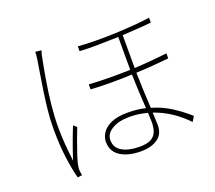

<svg xmlns="http://www.w3.org/2000/svg" viewBox="-128 -921 1255 1119"><g transform="rotate(-20 500.0 -362.0)"><path d="M228 -744Q225 -734 222 -724Q219 -714 217 -700Q205 -641 193 -569.5Q181 -498 173.5 -425.5Q166 -353 166 -291Q166 -233 170 -184.5Q174 -136 181 -77Q190 -105 202.5 -141Q215 -177 228 -211.5Q241 -246 251 -270L271 -253Q260 -226 245.5 -186Q231 -146 218.5 -109Q206 -72 201 -50Q199 -40 197.5 -28.5Q196 -17 197 -7Q198 0 199 8Q200 16 201 21L173 24Q158 -32 147.5 -110.5Q137 -189 137 -290Q137 -344 143 -402.5Q149 -461 157.5 -517.5Q166 -574 174 -622.5Q182 -671 187 -704Q189 -718 190 -729Q191 -740 191 -748ZM687 -189Q632 -204 575 -204Q510 -204 468 -179Q426 -154 426 -114Q426 -67 466.5 -43.5Q507 -20 575 -20Q624 -20 648 -35Q672 -50 680.5 -75Q689 -100 689 -129ZM435 -693Q487 -689 547.5 -688.5Q608 -688 669 -690.5Q730 -693 785 -697.5Q840 -702 882 -708V-678Q847 -674 801 -671Q755 -668 703 -665V-461Q759 -464 811 -468.5Q863 -473 906 -478V-447Q864 -443 812 -438.5Q760 -434 703 -432Q704 -381 706.5 -322.5Q709 -264 712 -211Q778 -192 832 -157Q886 -122 932 -81L913 -50Q824 -143 713 -181L716 -102Q716 -47 676.5 -19.5Q637 8 573 8Q494 8 446 -23Q398 -54 398 -114Q398 -141 415 -168Q432 -195 471 -213Q510 -231 575 -231Q634 -231 685 -219Q682 -267 679 -324.5Q676 -382 675 -431Q612 -428 546.5 -428Q481 -428 419 -432V-463Q482 -459 547.5 -458.5Q613 -458 675 -460V-664Q614 -662 551 -661Q488 -660 435 -663Z"/></g></svg>

Font: Source Han Sans SC ExtraLight
Style: Regular
Weight: 250
Designer: Ryoko NISHIZUKA 西塚涼子 (kana, bopomofo & ideographs); Paul D. Hunt (Latin, Greek & Cyrillic); Sandoll Communications 산돌커뮤니
Foundry: Adobe
Version: Version 2.004;hotconv 1.0.118;makeotfexe 2.5.65603